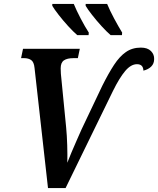

<svg xmlns="http://www.w3.org/2000/svg" viewBox="-20 -964 810 984"><path d="M157 -616Q154 -646 140 -656Q126 -666 103 -666H88L98 -714H389L379 -666H357Q324 -666 307.5 -654.5Q291 -643 291 -614Q291 -607 291.5 -599.5Q292 -592 292 -586L319 -311Q323 -270 324.5 -220Q326 -170 325 -130Q333 -151 346 -182Q359 -213 373 -244.5Q387 -276 398 -301L504 -524Q536 -588 564.5 -631.5Q593 -675 625.5 -697.5Q658 -720 702 -720Q736 -720 753.5 -702.5Q771 -685 770 -661Q770 -638 755 -623Q740 -608 715 -602Q714 -635 682 -635Q651 -635 621.5 -600Q592 -565 559 -498L316 0H226ZM547 -784Q526 -802 500 -830.5Q474 -859 451.5 -888Q429 -917 419 -934V-944H529Q543 -910 565 -869Q587 -828 606 -797L605 -784ZM376 -784Q355 -802 329 -830.5Q303 -859 280.5 -888Q258 -917 248 -934V-944H358Q372 -910 393.5 -869Q415 -828 435 -797L434 -784Z"/></svg>

Font: Noto Serif SemiCondensed SemiBold
Style: Italic
Weight: 600
Width: 4
Italic angle: -12°
Designer: Monotype Design Team
Foundry: Monotype Imaging Inc.
Version: Version 2.014; ttfautohint (v1.8.4.7-5d5b)